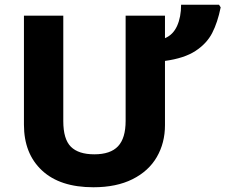

<svg xmlns="http://www.w3.org/2000/svg" viewBox="-20 -780 951 810"><path d="M676 -619Q710 -633 727 -670.5Q744 -708 744 -760H904L911 -749Q898 -685 875 -640.5Q852 -596 804.5 -565Q757 -534 676 -523V-252Q676 -177 641.5 -117.5Q607 -58 539 -24Q471 10 374 10Q233 10 157 -61Q81 -132 81 -254V-714H247V-269Q247 -193 279 -161Q311 -129 378 -129Q446 -129 478 -163Q510 -197 510 -270V-714H676Z"/></svg>

Font: Noto Sans UI ExtraBold
Style: Regular
Weight: 800
Designer: Monotype Design Team
Foundry: Monotype Imaging Inc.
Version: Version 1.001